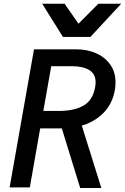

<svg xmlns="http://www.w3.org/2000/svg" viewBox="-20 -984 656 1008"><path d="M158.5 -725H381.5Q436.5 -725 483.2 -705Q530 -685 558.2 -645.8Q586.5 -606.5 586.5 -551Q586.5 -530.5 583 -511Q570 -439 524 -392Q478 -345 409.5 -324.5L512 3H401L304.5 -310H191L136.5 0H30.5ZM479.5 -526.5Q482 -540.5 482 -551Q482 -596.5 448 -616.5Q414 -636.5 358 -636.5H249L207.5 -401.5H289Q368 -401.5 417.5 -429Q467 -456.5 479.5 -526.5ZM201.5 -964.5H319L392 -859.5L496.5 -964.5H616.5L454.5 -790H310.5Z"/></svg>

Font: JuliaMono Medium
Style: Italic
Weight: 500
Italic angle: -9°
Monospace: yes
Designer: cormullion
Foundry: corm
Version: Version 0.054; ttfautohint (v1.8.4)